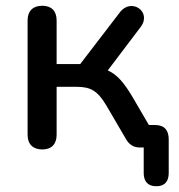

<svg xmlns="http://www.w3.org/2000/svg" viewBox="-20 -513 622 668"><path d="M524 135C553 135 567 118 567 89V-28C567 -60 552 -78 520 -78H498L442 -174C412 -225 387 -254 355 -268L470 -420C509 -473 436 -522 397 -470L259 -290H177V-442C177 -475 159 -493 127 -493C95 -493 76 -475 76 -442V-44C76 -11 95 7 127 7C159 7 177 -11 177 -44V-211H246C297 -211 320 -196 350 -146L419 -28C430 -9 447 0 464 0H480V89C480 118 494 135 524 135Z"/></svg>

Font: Nunito SemiBold
Style: Regular
Weight: 600
Designer: Vernon Adams
Foundry: Vernon Adams
Version: Version 3.602